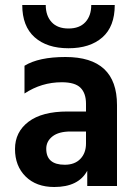

<svg xmlns="http://www.w3.org/2000/svg" viewBox="-20 -744 547 768"><path d="M439 -724Q439 -638 389.5 -594.5Q340 -551 254 -551Q168 -551 118.5 -595Q69 -639 69 -724H163Q163 -681 186.5 -655.5Q210 -630 254 -630Q298 -630 321.5 -655.5Q345 -681 345 -724ZM197 4Q125 4 82.5 -38Q40 -80 40 -148Q40 -216 94 -257Q148 -298 250 -298H324V-329Q324 -371 302 -393Q280 -415 227 -415Q146 -415 78 -370V-481Q135 -516 242 -516Q448 -516 448 -324V0H329V-61Q294 4 197 4ZM239 -85Q279 -85 301.5 -108.5Q324 -132 324 -170V-218H262Q215 -218 190 -198.5Q165 -179 165 -149Q165 -85 239 -85Z"/></svg>

Font: Hind Colombo SemiBold
Style: Regular
Weight: 600
Designer: Jyotish Sonowal, Aditi Pimprikar
Foundry: Indian Type Foundry
Version: Version 1.000;PS 1.0;hotconv 1.0.86;makeotf.lib2.5.63406; tt